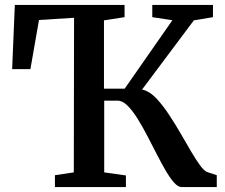

<svg xmlns="http://www.w3.org/2000/svg" viewBox="-20 -763 918 783"><path d="M204 0V-48.5L281 -60L282 -690.5L139 -681.5L104 -481H29.5L40.5 -743H488V-693L404 -680V-401.5H488.5L683 -680.5L601 -693V-743H848.5V-693L770.5 -680L559.5 -398Q591.5 -390.5 620 -359.2Q648.5 -328 674 -288Q697 -253 718.5 -215.5Q740 -178 759.8 -144.5Q779.5 -111 796.2 -88.2Q813 -65.5 826 -61L864 -48.5V0H721Q706 0 689.5 -18.8Q673 -37.5 655.2 -68Q637.5 -98.5 618.8 -135.2Q600 -172 581 -208.5Q561 -247 540.5 -279.8Q520 -312.5 499.8 -332.5Q479.5 -352.5 459.5 -352.5H405V-60L493.5 -47.5V0Z"/></svg>

Font: Merriweather 36pt SemiBold
Style: Regular
Weight: 600
Version: Version 2.100